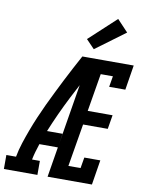

<svg xmlns="http://www.w3.org/2000/svg" viewBox="-146 -1062 857 1134"><g transform="rotate(10 282.5 -495.0)"><path d="M-42 0V-84H16Q24 -127 37.5 -168.5Q51 -210 66.5 -251.5Q82 -293 99.5 -334Q117 -375 136 -415.5Q155 -456 175 -496Q195 -536 215 -576Q235 -616 256.5 -656Q278 -696 299 -735H341L338 -716L383 -694Q324 -589 269.5 -482Q215 -375 170 -265H263L250 -181H139Q131 -157 124 -133Q117 -109 112 -84H159V0ZM220 0 341 -735H607L583 -586H486L497 -651H424L386 -424H535L521 -340H373L330 -84H403L414 -149H510L486 0ZM358 -789 308 -841 469 -990 535 -920Z"/></g></svg>

Font: Iosevka Curly Slab MdEx
Style: Italic
Weight: 500
Width: 7
Italic angle: -9°
Monospace: yes
Designer: Belleve Invis
Foundry: Belleve Invis
Version: Version 11.0.0; ttfautohint (v1.8.3)